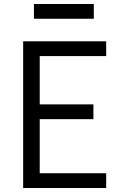

<svg xmlns="http://www.w3.org/2000/svg" viewBox="-20 -942 640 962"><path d="M96 0V-735H512V-661H179V-419H448V-345H179V-74H512V0ZM150 -848V-922H450V-848Z"/></svg>

Font: Iosevka Curly Extended
Style: Regular
Weight: 400
Width: 7
Monospace: yes
Designer: Belleve Invis
Foundry: Belleve Invis
Version: Version 11.1.0; ttfautohint (v1.8.3)